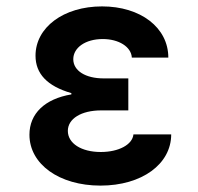

<svg xmlns="http://www.w3.org/2000/svg" viewBox="-20 -570 620 600"><path d="M392 -390H506C506 -484 419 -550 299 -550C178 -550 91 -484 91 -396C91 -340 127 -301 203 -279V-275C120 -261 72 -215 72 -149C72 -57 165 10 294 10C423 10 515 -57 515 -150H397C394 -118 351 -95 295 -95C234 -95 192 -122 192 -161C192 -199 234 -225 296 -225H381V-325H304C247 -325 209 -349 209 -385C209 -421 247 -448 301 -448C351 -448 390 -424 392 -390Z"/></svg>

Font: CommitMono-dimboump
Style: Bold
Weight: 700
Monospace: yes
Designer: Eigil Nikolajsen
Foundry: Eigil Nikolajsen
Version: Version 1.143